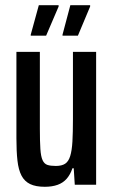

<svg xmlns="http://www.w3.org/2000/svg" viewBox="-20 -709 436 737"><path d="M152 8Q117 8 95.5 -2.5Q74 -13 62.5 -35Q51 -57 47 -92.5Q43 -128 43 -178V-510H133V-215Q133 -166 135 -137Q137 -108 143.5 -94Q150 -80 162 -76Q174 -72 194 -72Q217 -72 230 -80.5Q243 -89 249.5 -110Q256 -131 258 -165.5Q260 -200 260 -252V-510H349V0H267L263 -63H258Q250 -39 236 -23Q222 -7 201 0.5Q180 8 152 8ZM98 -572V-576L129 -689H205V-684L157 -572ZM220 -572V-576L250 -689H326V-684L279 -572Z"/></svg>

Font: Saira ExtraCondensed SemiBold
Style: Regular
Weight: 600
Width: 2
Designer: Hector Gatti with collaboration of the Omnibus-Type team
Foundry: Omnibus-Type
Version: Version 1.101